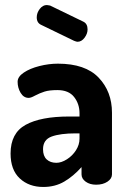

<svg xmlns="http://www.w3.org/2000/svg" viewBox="-20 -734 511 763"><path d="M425 -286V-41Q425 -24 407 -12Q389 0 362 0Q337 0 320.5 -12Q304 -24 304 -41V-70Q272 -34 235.5 -12.5Q199 9 152 9Q95 9 58.5 -25Q22 -59 22 -124Q22 -205 82 -238Q142 -271 255 -271H296V-284Q296 -321 274.5 -348.5Q253 -376 208 -376Q176 -376 157 -370Q138 -364 119 -354Q103 -345 94 -345Q74 -345 62 -365Q50 -385 50 -409Q50 -429 74.5 -445.5Q99 -462 136.5 -471.5Q174 -481 210 -481Q319 -481 372 -425.5Q425 -370 425 -286ZM151 -141Q151 -114 165.5 -100.5Q180 -87 204 -87Q224 -87 246 -101Q268 -115 282 -137Q296 -159 296 -183V-204H281Q220 -204 185.5 -191.5Q151 -179 151 -141ZM126 -665Q126 -683 138 -698.5Q150 -714 166 -714Q169 -714 179 -712L311 -648Q328 -640 328 -617Q328 -600 316 -584Q304 -568 288 -568Q284 -568 274 -572L144 -635Q126 -643 126 -665Z"/></svg>

Font: Dosis
Style: Regular
Weight: 400
Designer: Edgar Tolentino, Pablo Impallari, Igino Marini
Foundry: Edgar Tolentino, Pablo Impallari, Igino Marini
Version: Version 1.007;Glyphs 3.1.1 (3134)